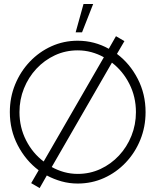

<svg xmlns="http://www.w3.org/2000/svg" viewBox="-20 -920 790 976"><path d="M181.5 36 138.5 11 176.5 -54.5Q110.5 -104 70.2 -181.5Q30 -259 30 -350Q30 -425 57 -490.8Q84 -556.5 131.5 -606.5Q179 -656.5 241.5 -684.8Q304 -713 375 -713Q418 -713 457.8 -702.5Q497.5 -692 533 -672L569.5 -736L612.5 -711L574.5 -646Q640.5 -596.5 680.2 -519.2Q720 -442 720 -350Q720 -275 693.2 -209.2Q666.5 -143.5 619 -93.5Q571.5 -43.5 509 -15.2Q446.5 13 375 13Q332.5 13 293 2Q253.5 -9 218 -28ZM202 -99 508 -629Q478.5 -645.5 444.8 -654.8Q411 -664 375 -664Q313 -664 259.2 -639Q205.5 -614 165 -570.5Q124.5 -527 101.8 -470.5Q79 -414 79 -350Q79 -272.5 112.5 -206.8Q146 -141 202 -99ZM375 -36Q437 -36 490.8 -61Q544.5 -86 585 -129.5Q625.5 -173 648.2 -229.8Q671 -286.5 671 -350Q671 -427.5 637.8 -493.2Q604.5 -559 549 -601.5L243 -71Q272.5 -54.5 306 -45.2Q339.5 -36 375 -36ZM364.5 -755.5 404.5 -899.5H453.5L397 -755.5Z"/></svg>

Font: Urbanist ExtraLight
Style: Regular
Weight: 200
Designer: Corey Hu
Foundry: Corey Hu
Version: Version 1.330; ttfautohint (v1.8.4.7-5d5b)